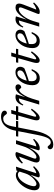

<svg xmlns="http://www.w3.org/2000/svg" viewBox="1264 -2016 1014 3581"><g transform="rotate(-90 1770.5 -225.0)"><path d="M255.5 -24.5 309.5 -189H320.5Q281.5 -131 250.5 -92.8Q219.5 -54.5 194 -32.2Q168.5 -10 147 -0.8Q125.5 8.5 105.5 8.5Q77.5 8.5 56.8 -1.8Q36 -12 24.5 -34.2Q13 -56.5 13 -92Q13 -130.5 27.5 -176.5Q42 -222.5 68.2 -268Q94.5 -313.5 130 -351.5Q165.5 -389.5 207.8 -412.5Q250 -435.5 296 -435.5Q326.5 -435.5 346.5 -424Q366.5 -412.5 381.5 -389.5L363 -362Q357.5 -376.5 342.8 -387Q328 -397.5 305.5 -397.5Q268.5 -397.5 236 -375Q203.5 -352.5 176.5 -316.5Q149.5 -280.5 129.8 -239.5Q110 -198.5 99.2 -160.5Q88.5 -122.5 88.5 -97Q88.5 -74.5 101.2 -63.2Q114 -52 133.5 -52Q151.5 -52 178 -67.8Q204.5 -83.5 233.2 -111Q262 -138.5 286.8 -175.5Q311.5 -212.5 325.5 -255L380.5 -425.5L441 -433H453L324 -35.5L314.5 -56Q331.5 -53.5 353.5 -59.8Q375.5 -66 399.8 -80.2Q424 -94.5 447 -114.5L462 -97Q406 -37 365.5 -13.5Q325 10 292 10Q269.5 10 259.8 0.8Q250 -8.5 255.5 -24.5Z M759.5 -20 815 -198H817Q779.5 -132 749 -90.8Q718.5 -49.5 693 -27.8Q667.5 -6 645 2Q622.5 10 599.5 10Q563 10 546.8 -6.2Q530.5 -22.5 530.5 -50Q530.5 -66.5 535.8 -88.5Q541 -110.5 552.5 -140.5L649 -397L662.5 -375.5Q645 -376.5 622.2 -368.5Q599.5 -360.5 575 -344.2Q550.5 -328 527.5 -305L510 -321.5Q547 -369 578 -395.2Q609 -421.5 636 -432.2Q663 -443 687 -443Q709 -443 719 -435Q729 -427 722.5 -411L611.5 -114Q608 -103 605.5 -93.8Q603 -84.5 603 -77Q603 -65 610.5 -58.5Q618 -52 634.5 -52Q655.5 -52 682.8 -70.5Q710 -89 738.5 -122.8Q767 -156.5 792.8 -203.5Q818.5 -250.5 836 -308L876 -433H946L825.5 -40L824.5 -56Q841.5 -54 863.5 -60.2Q885.5 -66.5 909.8 -80.5Q934 -94.5 957 -114.5L972 -97Q916.5 -35 875.8 -12.5Q835 10 802 10Q774.5 10 765 2.8Q755.5 -4.5 759.5 -20Z M1013.5 -391.5 1020.5 -433H1308L1300.5 -391.5ZM1125.5 -97.5Q1105.5 3 1078.8 72Q1052 141 1019 183Q986 225 947.8 243.8Q909.5 262.5 866 262.5Q822 262.5 800 245.5Q778 228.5 778 202.5Q778 185 790 171Q802 157 821 157Q830.5 159.5 839 169Q847.5 178.5 858.5 191Q869 203.5 881.5 209.2Q894 215 906.5 215Q927.5 215 946.2 204.8Q965 194.5 981.5 167.5Q998 140.5 1013.5 92Q1029 43.5 1044.5 -33L1126 -450.5Q1142.5 -534 1177.8 -592.2Q1213 -650.5 1265.2 -681.2Q1317.5 -712 1384 -712Q1421.5 -712 1447 -703.2Q1472.5 -694.5 1485.2 -679.8Q1498 -665 1498 -645.5Q1498 -627.5 1485.2 -614.8Q1472.5 -602 1449 -602Q1436.5 -605 1426.8 -619.5Q1417 -634 1405.5 -646.5Q1395 -659 1381 -665.2Q1367 -671.5 1347.5 -671.5Q1311 -671.5 1283.2 -654Q1255.5 -636.5 1236.8 -601Q1218 -565.5 1207 -510.5Z M1320.5 -391.5 1328.5 -433H1582.5L1575.5 -391.5ZM1392.5 -109.5Q1390.5 -101.5 1388.8 -94.5Q1387 -87.5 1386.2 -82.2Q1385.5 -77 1385.5 -73Q1385.5 -64.5 1388.8 -60.5Q1392 -56.5 1397 -56.5Q1407.5 -56.5 1426 -68.5Q1444.5 -80.5 1467.2 -102.2Q1490 -124 1514 -154L1534.5 -139.5Q1512 -106 1489.2 -78.8Q1466.5 -51.5 1445 -31.8Q1423.5 -12 1403.5 -1.5Q1383.5 9 1365 9Q1343.5 9 1330.2 -3.8Q1317 -16.5 1317 -47Q1317 -60.5 1319.8 -78.8Q1322.5 -97 1329.5 -120.5L1442.5 -521.5H1511.5Z M1725.5 -378.5Q1724 -378.5 1722.2 -378.5Q1720.5 -378.5 1718.5 -378.5Q1699 -378.5 1681.2 -371.5Q1663.5 -364.5 1646 -346.8Q1628.5 -329 1610.5 -297L1593.5 -304.5Q1613.5 -358 1638 -388Q1662.5 -418 1690.8 -430.2Q1719 -442.5 1747.5 -442.5Q1757 -442.5 1766.2 -441.5Q1775.5 -440.5 1784.8 -438.5Q1794 -436.5 1803 -434L1748.5 -259H1748Q1780.5 -323 1810.8 -363.8Q1841 -404.5 1871 -423.8Q1901 -443 1931.5 -443Q1961.5 -443 1975 -429Q1988.5 -415 1988.5 -393.5Q1988.5 -376 1980 -363Q1971.5 -350 1958 -342.8Q1944.5 -335.5 1930 -335.5Q1926 -335.5 1921 -339.5Q1916 -343.5 1909 -353.5Q1902.5 -363.5 1896 -368.8Q1889.5 -374 1882 -374Q1869 -374 1852.5 -361.8Q1836 -349.5 1818.5 -327.8Q1801 -306 1783.5 -276Q1766 -246 1750 -210Q1734 -174 1722 -134L1681 0H1611Z M2199 -407.5Q2169.5 -407.5 2145.2 -390.5Q2121 -373.5 2102.8 -344.8Q2084.5 -316 2072 -281.5Q2059.5 -247 2053.2 -211.2Q2047 -175.5 2047 -144.5Q2047 -91.5 2067.8 -69.8Q2088.5 -48 2123 -48Q2146.5 -48 2167 -56.2Q2187.5 -64.5 2206.5 -84.5Q2225.5 -104.5 2243.5 -140.5H2273.5Q2248.5 -82.5 2223 -49.8Q2197.5 -17 2168 -3.5Q2138.5 10 2100 10Q2061 10 2032.2 -5Q2003.5 -20 1988 -50Q1972.5 -80 1972.5 -123.5Q1972.5 -177 1985 -225Q1997.5 -273 2020.5 -312.8Q2043.5 -352.5 2073.5 -381.8Q2103.5 -411 2139.2 -427Q2175 -443 2213 -443Q2249 -443 2272 -430.5Q2295 -418 2305.5 -397.5Q2316 -377 2316 -353.5Q2316 -331.5 2306.8 -309.8Q2297.5 -288 2283.5 -275Q2253 -263 2222.8 -251.8Q2192.5 -240.5 2161.8 -229.8Q2131 -219 2100.8 -209.2Q2070.5 -199.5 2040 -190.5L2041.5 -227.5Q2092.5 -241 2128.8 -254.2Q2165 -267.5 2188.2 -280.2Q2211.5 -293 2224.8 -306Q2238 -319 2243.2 -332Q2248.5 -345 2248.5 -359Q2248.5 -373.5 2242.8 -384.2Q2237 -395 2226.2 -401.2Q2215.5 -407.5 2199 -407.5Z M2390.5 -391.5 2398.5 -433H2652.5L2645.5 -391.5ZM2462.5 -109.5Q2460.5 -101.5 2458.8 -94.5Q2457 -87.5 2456.2 -82.2Q2455.5 -77 2455.5 -73Q2455.5 -64.5 2458.8 -60.5Q2462 -56.5 2467 -56.5Q2477.5 -56.5 2496 -68.5Q2514.5 -80.5 2537.2 -102.2Q2560 -124 2584 -154L2604.5 -139.5Q2582 -106 2559.2 -78.8Q2536.5 -51.5 2515 -31.8Q2493.5 -12 2473.5 -1.5Q2453.5 9 2435 9Q2413.5 9 2400.2 -3.8Q2387 -16.5 2387 -47Q2387 -60.5 2389.8 -78.8Q2392.5 -97 2399.5 -120.5L2512.5 -521.5H2581.5Z M2891 -407.5Q2861.5 -407.5 2837.2 -390.5Q2813 -373.5 2794.8 -344.8Q2776.5 -316 2764 -281.5Q2751.5 -247 2745.2 -211.2Q2739 -175.5 2739 -144.5Q2739 -91.5 2759.8 -69.8Q2780.5 -48 2815 -48Q2838.5 -48 2859 -56.2Q2879.5 -64.5 2898.5 -84.5Q2917.5 -104.5 2935.5 -140.5H2965.5Q2940.5 -82.5 2915 -49.8Q2889.5 -17 2860 -3.5Q2830.5 10 2792 10Q2753 10 2724.2 -5Q2695.5 -20 2680 -50Q2664.5 -80 2664.5 -123.5Q2664.5 -177 2677 -225Q2689.5 -273 2712.5 -312.8Q2735.5 -352.5 2765.5 -381.8Q2795.5 -411 2831.2 -427Q2867 -443 2905 -443Q2941 -443 2964 -430.5Q2987 -418 2997.5 -397.5Q3008 -377 3008 -353.5Q3008 -331.5 2998.8 -309.8Q2989.5 -288 2975.5 -275Q2945 -263 2914.8 -251.8Q2884.5 -240.5 2853.8 -229.8Q2823 -219 2792.8 -209.2Q2762.5 -199.5 2732 -190.5L2733.5 -227.5Q2784.5 -241 2820.8 -254.2Q2857 -267.5 2880.2 -280.2Q2903.5 -293 2916.8 -306Q2930 -319 2935.2 -332Q2940.5 -345 2940.5 -359Q2940.5 -373.5 2934.8 -384.2Q2929 -395 2918.2 -401.2Q2907.5 -407.5 2891 -407.5Z M3064.5 -297 3047.5 -304.5Q3067.5 -358 3092 -388Q3116.5 -418 3144.8 -430.2Q3173 -442.5 3201.5 -442.5Q3211 -442.5 3220.2 -441.5Q3229.5 -440.5 3238.5 -438.5Q3247.5 -436.5 3256.5 -434L3194 -231H3192.5Q3216 -273.5 3242.5 -311.8Q3269 -350 3297.8 -379Q3326.5 -408 3357.2 -425Q3388 -442 3420 -442Q3462.5 -442 3479 -423.5Q3495.5 -405 3495.5 -375.5Q3495.5 -359.5 3490.2 -339.2Q3485 -319 3475.5 -294.5L3375.5 -36V-55.5Q3392.5 -55.5 3413.2 -62.2Q3434 -69 3456.2 -82.5Q3478.5 -96 3500 -114.5L3516 -97.5Q3479.5 -56.5 3448.5 -33Q3417.5 -9.5 3391.5 0.2Q3365.5 10 3342.5 10Q3310 10 3302.8 0.2Q3295.5 -9.5 3307 -38L3413.5 -311Q3418 -323 3421 -333.5Q3424 -344 3424 -352.5Q3424 -365.5 3415.5 -373.2Q3407 -381 3385.5 -381Q3360.5 -381 3330 -360Q3299.5 -339 3269.2 -302.5Q3239 -266 3213.2 -218.2Q3187.5 -170.5 3171 -117L3135 0H3065L3179.5 -378.5Q3178 -378.5 3176.2 -378.5Q3174.5 -378.5 3172.5 -378.5Q3153 -378.5 3135.2 -371.5Q3117.5 -364.5 3100 -346.8Q3082.5 -329 3064.5 -297Z"/></g></svg>

Font: Newsreader 17pt
Style: Italic
Weight: 400
Italic angle: -17°
Version: Version 1.003